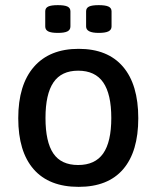

<svg xmlns="http://www.w3.org/2000/svg" viewBox="-20 -720 609 747"><path d="M51 -260Q51 -390 112 -460Q173 -530 286 -530Q399 -530 458.5 -460.5Q518 -391 518 -260Q518 -130 459 -61.5Q400 7 286 7Q171 7 111 -61.5Q51 -130 51 -260ZM413 -261Q413 -354 381.5 -399.5Q350 -445 284 -445Q219 -445 188 -399.5Q157 -354 157 -261Q157 -168 187.5 -123Q218 -78 284 -78Q350 -78 381.5 -123Q413 -168 413 -261ZM156 -617V-676Q156 -689 167.5 -694.5Q179 -700 205 -700Q231 -700 242.5 -694.5Q254 -689 254 -676V-617Q254 -604 242.5 -598Q231 -592 205 -592Q179 -592 167.5 -598Q156 -604 156 -617ZM315 -617V-676Q315 -689 326.5 -694.5Q338 -700 364 -700Q390 -700 402 -694.5Q414 -689 414 -676V-617Q414 -604 402 -598Q390 -592 364 -592Q315 -592 315 -617Z"/></svg>

Font: Asap-Medium
Style: Regular
Weight: 500
Designer: Pablo Cosgaya
Foundry: Omnibus-Type
Version: Version 2.000; ttfautohint (v1.8)